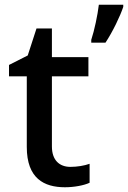

<svg xmlns="http://www.w3.org/2000/svg" viewBox="-20 -780 540 810"><path d="M500 -751V-760H397C392 -717 378 -651 365 -612V-600H425C456 -647 487 -712 500 -751ZM277 -76C231 -76 199 -104 199 -162V-458H353V-539H199V-660H134L97 -546L18 -506V-458H93V-160C93 -27 166 10 254 10C293 10 335 2 358 -9V-89C336 -81 305 -76 277 -76Z"/></svg>

Font: Noto Sans Arabic UI Md
Style: Regular
Weight: 500
Designer: Monotype Design Team, Nadine Chahine and Nizar Qandah
Foundry: Monotype Imaging Inc.
Version: Version 2.010